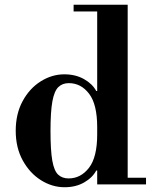

<svg xmlns="http://www.w3.org/2000/svg" viewBox="-20 -774 650 806"><path d="M251 12Q199 12 152 -17.5Q105 -47 75.5 -100.5Q46 -154 46 -225Q46 -296 75 -349.5Q104 -403 151 -432.5Q198 -462 250 -462Q297 -462 332.5 -442Q368 -422 384 -392H408L388 -240Q388 -336 354 -380.5Q320 -425 269 -425Q242 -425 225 -408.5Q208 -392 200 -349Q192 -306 192 -224Q192 -143 199.5 -100Q207 -57 224 -41Q241 -25 268 -25Q319 -25 353.5 -69.5Q388 -114 388 -210L408 -58H384Q368 -28 333 -8Q298 12 251 12ZM388 0V-28H593V0ZM388 -15V-738H516V-15ZM289 -726V-754H516V-726Z"/></svg>

Font: Libre Bodoni SemiBold
Style: Regular
Weight: 600
Designer: Pablo Impallari, Rodrigo Fuenzalida
Foundry: Impallari Type
Version: Version 2.005;gftools[0.9.23]